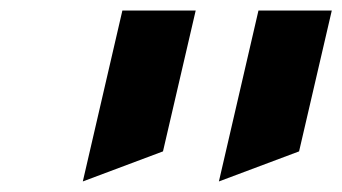

<svg xmlns="http://www.w3.org/2000/svg" viewBox="-20 -620 649 364"><path d="M289 -333 137 -276 212 -600H351ZM547 -333 395 -276 470 -600H609Z"/></svg>

Font: Miedinger
Style: Bold-Italic
Weight: 700
Italic angle: -13°
Version: Version 001.000